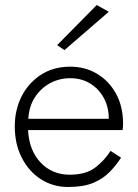

<svg xmlns="http://www.w3.org/2000/svg" viewBox="-20 -736 550 766"><path d="M414 -689 237 -536 208 -556 366 -716ZM463 -107Q443 -76 417 -49.5Q391 -23 352 -6.5Q313 10 252 10Q191 10 143 -21Q95 -52 67 -106.5Q39 -161 39 -231Q39 -264 45 -291Q62 -370 119.5 -420Q177 -470 260 -470Q320 -470 367.5 -441.5Q415 -413 443 -362Q471 -311 471 -242Q471 -228 469 -217H92Q96 -136 142 -87.5Q188 -39 258 -39Q323 -39 360.5 -68Q398 -97 421 -134ZM260 -424Q217 -424 180.5 -404.5Q144 -385 120 -349Q96 -313 93 -262H414Q414 -309 394 -345.5Q374 -382 339.5 -403Q305 -424 260 -424Z"/></svg>

Font: Jost* Light
Style: Regular
Weight: 300
Version: Version 3.7